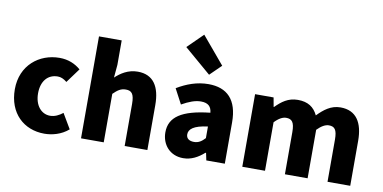

<svg xmlns="http://www.w3.org/2000/svg" viewBox="-86 -1211 2958 1482"><g transform="rotate(10 1393.0 -469.5)"><path d="M323 14C383 14 455 -4 511 -53L442 -170C413 -147 379 -130 343 -130C274 -130 222 -190 222 -285C222 -379 271 -439 350 -439C374 -439 396 -430 422 -409L505 -522C462 -559 408 -583 339 -583C180 -583 40 -473 40 -285C40 -96 163 14 323 14Z M609 0H787V-380C821 -413 845 -431 885 -431C930 -431 951 -409 951 -330V0H1129V-352C1129 -494 1076 -583 952 -583C875 -583 819 -544 778 -506L787 -607V-799H609Z M1411 14C1474 14 1527 -15 1574 -57H1579L1591 0H1736V-323C1736 -501 1653 -583 1506 -583C1417 -583 1336 -553 1261 -508L1323 -391C1380 -423 1427 -441 1472 -441C1530 -441 1554 -414 1558 -368C1336 -344 1242 -279 1242 -159C1242 -64 1306 14 1411 14ZM1472 -124C1435 -124 1411 -140 1411 -173C1411 -213 1447 -246 1558 -260V-169C1532 -141 1508 -124 1472 -124ZM1497 -655 1585 -741 1407 -953 1287 -835Z M1873 0H2051V-380C2084 -415 2115 -431 2141 -431C2186 -431 2207 -409 2207 -330V0H2385V-380C2419 -415 2450 -431 2476 -431C2521 -431 2541 -409 2541 -330V0H2719V-352C2719 -494 2665 -583 2541 -583C2465 -583 2412 -539 2363 -489C2334 -550 2286 -583 2207 -583C2130 -583 2081 -544 2034 -497H2031L2018 -569H1873Z"/></g></svg>

Font: Noto Sans TC Black
Style: Regular
Weight: 900
Designer: Ryoko NISHIZUKA 西塚涼子 (kana, bopomofo & ideographs); Paul D. Hunt (Latin, Greek & Cyrillic); Sandoll Communications 산돌커뮤니
Foundry: Adobe
Version: Version 2.004;hotconv 1.0.118;makeotfexe 2.5.65603